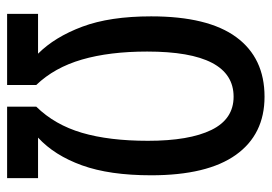

<svg xmlns="http://www.w3.org/2000/svg" viewBox="-132 -622 764 540"><g transform="rotate(-90 250.0 -352.0)"><path d="M481 -714V-627H369Q416 -580 445 -502.5Q474 -425 474 -309Q474 -149 415.5 -69.5Q357 10 248 10Q142 10 84.5 -70.5Q27 -151 27 -309Q27 -426 55 -503.5Q83 -581 133 -627H19V-714H220V-632Q169 -580 146.5 -503.5Q124 -427 124 -318Q124 -202 154.5 -139.5Q185 -77 248 -77Q375 -77 375 -320Q375 -426 352.5 -503.5Q330 -581 281 -632V-714Z"/></g></svg>

Font: Noto Sans Mono ExtraCondensed Medium
Style: Regular
Weight: 500
Width: 2
Designer: Monotype Design Team
Foundry: Monotype Imaging Inc.
Version: Version 2.014